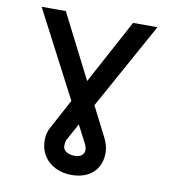

<svg xmlns="http://www.w3.org/2000/svg" viewBox="-80 -795 761 852"><g transform="rotate(10 300.0 -369.0)"><path d="M155 -144Q155 -177 169 -202L241.5 -336.5L39 -725H148L295 -435.5L451 -725H561L345.5 -335.5L414 -201Q431 -167 431 -136Q431 -98.5 415 -70.8Q399 -43 369 -28Q339 -13 299 -13Q257 -13 224.2 -29.8Q191.5 -46.5 173.2 -76.2Q155 -106 155 -144ZM298 -99Q318.5 -99 329.8 -108.5Q341 -118 341 -135Q341 -139.5 338.2 -148Q335.5 -156.5 332 -163L292 -239.5L250 -163Q248 -159.5 246.5 -151.2Q245 -143 245 -135Q245 -119 260 -109Q275 -99 298 -99Z"/></g></svg>

Font: JuliaMono Black
Style: Regular
Weight: 900
Monospace: yes
Designer: cormullion
Foundry: corm
Version: Version 0.054; ttfautohint (v1.8.4)